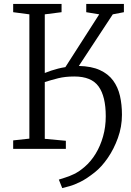

<svg xmlns="http://www.w3.org/2000/svg" viewBox="-20 -763 670 984"><path d="M299 201 281.5 157.5Q293.5 153 313.5 147.2Q333.5 141.5 359.5 129Q385.5 116.5 414 92Q446 64.5 470.2 24.8Q494.5 -15 508.2 -63.8Q522 -112.5 522 -167Q522 -269 485.2 -320Q448.5 -371 361 -371Q314 -371 278.2 -362Q242.5 -353 209.5 -342.5V-51.5L317.5 -41.5V0H47.5V-43.5L130.5 -52.5V-689.5L47.5 -700.5V-743H295.5V-700.5L209.5 -689.5V-389Q224.5 -395 241.5 -400.8Q258.5 -406.5 277 -411.2Q295.5 -416 315 -419L488.5 -689.5L422 -700.5V-743H615V-700.5L558 -689.5L384 -425Q449 -423.5 492 -403.8Q535 -384 559.8 -350.2Q584.5 -316.5 594.8 -271.8Q605 -227 605 -175Q605 -113 584.2 -55.8Q563.5 1.5 532 47Q500.5 92.5 466.5 119.5Q425 152.5 392.8 168.5Q360.5 184.5 337.5 190.8Q314.5 197 299 201Z"/></svg>

Font: Merriweather 20pt Light
Style: Regular
Weight: 300
Version: Version 2.100